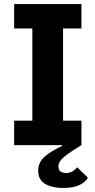

<svg xmlns="http://www.w3.org/2000/svg" viewBox="-20 -718 472 950"><path d="M50 0V-121H140V-577H50V-698H383V-577H292V-121H383V0Q334 30 309.5 48.5Q285 67 277 80Q269 93 269 105Q269 124 280.5 131Q292 138 307 138Q325 138 338.5 130Q352 122 362 110L415 161Q402 185 371 198.5Q340 212 293 212Q260 212 231.5 204Q203 196 186 177.5Q169 159 169 127Q169 85 201 57Q233 29 288 4L287 0Z"/></svg>

Font: IBM Plex Sans
Style: Bold
Weight: 700
Designer: Mike Abbink, Paul van der Laan, Pieter van Rosmalen
Foundry: Bold Monday
Version: Version 3.201